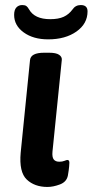

<svg xmlns="http://www.w3.org/2000/svg" viewBox="-20 -734 367 761"><path d="M168 7Q117 7 86 -22.5Q55 -52 62 -129L99 -496Q102 -525 155 -525H175Q202 -525 214 -517Q226 -509 225 -497L188 -133Q186 -111 193 -102Q200 -93 215 -93Q227 -93 235.5 -96.5Q244 -100 247 -100Q255 -100 255 -89Q255 -86 254 -73.5Q253 -61 249 -38Q244 -13 217.5 -3Q191 7 168 7ZM171 -578Q112 -578 74 -605.5Q36 -633 36 -675Q36 -695 45 -704.5Q54 -714 68 -714Q79 -714 84.5 -710Q90 -706 95 -697Q117 -658 179 -658Q212 -658 232.5 -667.5Q253 -677 267 -696Q279 -714 300 -714Q327 -714 327 -689Q327 -640 283 -609Q239 -578 171 -578Z"/></svg>

Font: Asap Semi Expanded Semi Expanded SemiBold
Style: Italic
Weight: 600
Width: 6
Italic angle: -6°
Designer: Pablo Cosgaya
Foundry: Omnibus-Type
Version: Version 3.001; ttfautohint (v1.8.4.7-5d5b)